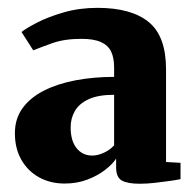

<svg xmlns="http://www.w3.org/2000/svg" viewBox="-20 -822 484 477"><path d="M327 -365.5Q298 -365.5 283.2 -373.2Q268.5 -381 268.5 -406V-428Q260 -414.5 241.2 -400Q222.5 -385.5 197 -375.8Q171.5 -366 140.5 -366Q105.5 -366 77.5 -381.2Q49.5 -396.5 33.2 -424.8Q17 -453 17 -491Q17 -527 36 -553.2Q55 -579.5 89 -596.8Q123 -614 167.8 -622.5Q212.5 -631 263.5 -631V-654.5Q263.5 -678.5 256 -694Q248.5 -709.5 230.8 -717.5Q213 -725.5 182.5 -725.5Q140 -725.5 110 -714.8Q80 -704 62.5 -697L33.5 -742.5Q44.5 -751.5 72 -765.8Q99.5 -780 138.2 -791.2Q177 -802.5 222 -802.5Q306.5 -802.5 349.5 -767.2Q392.5 -732 392.5 -650V-419.5L428.5 -417.5V-377Q419.5 -375 402.2 -372.5Q385 -370 365 -367.8Q345 -365.5 327 -365.5ZM209.5 -435.5Q222.5 -435.5 238 -442.5Q253.5 -449.5 263.5 -461V-586.5Q224 -586.5 200.2 -575.5Q176.5 -564.5 166 -546.2Q155.5 -528 155.5 -505.5Q155.5 -472.5 170.2 -454Q185 -435.5 209.5 -435.5Z"/></svg>

Font: Merriweather 60pt Black
Style: Regular
Weight: 900
Version: Version 2.100